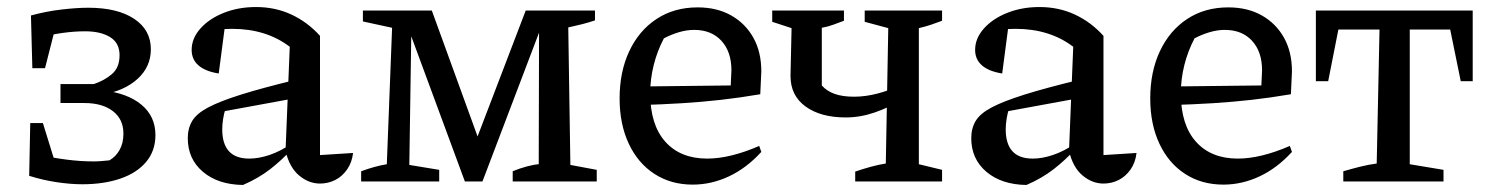

<svg xmlns="http://www.w3.org/2000/svg" viewBox="-20 -516 4234 546"><path d="M214 8Q180 8 140.5 2Q101 -4 63 -16L84 -77Q131 -67 170 -62Q209 -57 246 -57Q258 -57 269 -58Q280 -59 291 -60Q309 -70 320 -89.5Q331 -109 331 -136Q331 -177 301 -200Q271 -223 220 -223H152V-277H247Q277 -287 298.5 -305.5Q320 -324 320 -359Q320 -394 293 -410.5Q266 -427 222 -427Q192 -427 159 -422.5Q126 -418 87 -408L68 -472Q112 -484 155.5 -489Q199 -494 231 -494Q314 -494 361.5 -462.5Q409 -431 409 -376Q409 -326 371 -291.5Q333 -257 270 -247L273 -259Q343 -251 382.5 -218Q422 -185 422 -132Q422 -87 395.5 -55.5Q369 -24 322 -8Q275 8 214 8ZM149 -14 63 -16 66 -166H102ZM72 -322 68 -472 146 -471 108 -322Z M890 6Q858 6 830.5 -17Q803 -40 792 -87L804 -383Q737 -434 640 -434Q621 -434 603 -432Q585 -430 569 -426L621 -452L602 -307Q564 -313 544.5 -330Q525 -347 525 -374Q525 -407 550 -435Q575 -463 616.5 -479.5Q658 -496 708 -496Q763 -496 809 -474.5Q855 -453 890 -414V-75L984 -81Q981 -54 967 -34Q953 -14 933 -4Q913 6 890 6ZM671 10Q600 9 557 -27.5Q514 -64 514 -123Q514 -151 526.5 -172Q539 -193 572 -210.5Q605 -228 665.5 -247Q726 -266 821 -289V-237L592 -195L622 -209Q617 -194 614.5 -178Q612 -162 612 -148Q612 -107 631 -86Q650 -65 689 -65Q716 -65 747 -75.5Q778 -86 812 -109V-94Q782 -61 748.5 -35Q715 -9 671 10Z M1602 -47 1677 -33V0H1438V-29Q1457 -37 1477.5 -42.5Q1498 -48 1512 -49L1513 -456L1525 -455L1352 0H1302L1138 -444L1150 -447L1144 -47L1229 -33V0H1007V-29Q1026 -36 1044 -41Q1062 -46 1080 -49L1095 -437L1012 -455V-486H1208L1349 -98L1327 -99L1475 -486H1672V-458Q1654 -452 1636.5 -447.5Q1619 -443 1596 -438Z M1950 9Q1888 9 1841 -21.5Q1794 -52 1768 -107.5Q1742 -163 1742 -236Q1742 -312 1769.5 -370.5Q1797 -429 1847 -462Q1897 -495 1964 -495Q2019 -495 2059.5 -472Q2100 -449 2122.5 -408.5Q2145 -368 2145 -313L2142 -248Q2083 -238 2029.5 -232Q1976 -226 1920 -222.5Q1864 -219 1796 -217L1797 -270L2058 -273L2060 -316Q2060 -369 2031.5 -400Q2003 -431 1954 -431Q1933 -431 1911 -424.5Q1889 -418 1868 -407Q1849 -371 1839 -331Q1829 -291 1829 -251Q1829 -161 1872 -113Q1915 -65 1991 -65Q2056 -65 2139 -101L2145 -84Q2103 -38 2053 -14.5Q2003 9 1950 9Z M2412 0V-28Q2432 -35 2455.5 -41.5Q2479 -48 2499 -51L2506 -436L2439 -454V-486H2659V-457Q2643 -451 2628.5 -446Q2614 -441 2593 -436V-49L2659 -33V0ZM2385 -182Q2314 -182 2271 -213Q2228 -244 2228 -300L2231 -436L2176 -454V-486H2380V-457Q2364 -451 2349 -445.5Q2334 -440 2317 -437V-273Q2331 -257 2353.5 -249Q2376 -241 2409 -241Q2472 -241 2546 -276L2545 -233Q2508 -210 2467 -196Q2426 -182 2385 -182Z M3118 6Q3086 6 3058.5 -17Q3031 -40 3020 -87L3032 -383Q2965 -434 2868 -434Q2849 -434 2831 -432Q2813 -430 2797 -426L2849 -452L2830 -307Q2792 -313 2772.5 -330Q2753 -347 2753 -374Q2753 -407 2778 -435Q2803 -463 2844.5 -479.5Q2886 -496 2936 -496Q2991 -496 3037 -474.5Q3083 -453 3118 -414V-75L3212 -81Q3209 -54 3195 -34Q3181 -14 3161 -4Q3141 6 3118 6ZM2899 10Q2828 9 2785 -27.5Q2742 -64 2742 -123Q2742 -151 2754.5 -172Q2767 -193 2800 -210.5Q2833 -228 2893.5 -247Q2954 -266 3049 -289V-237L2820 -195L2850 -209Q2845 -194 2842.5 -178Q2840 -162 2840 -148Q2840 -107 2859 -86Q2878 -65 2917 -65Q2944 -65 2975 -75.5Q3006 -86 3040 -109V-94Q3010 -61 2976.5 -35Q2943 -9 2899 10Z M3459 9Q3397 9 3350 -21.5Q3303 -52 3277 -107.5Q3251 -163 3251 -236Q3251 -312 3278.5 -370.5Q3306 -429 3356 -462Q3406 -495 3473 -495Q3528 -495 3568.5 -472Q3609 -449 3631.5 -408.5Q3654 -368 3654 -313L3651 -248Q3592 -238 3538.5 -232Q3485 -226 3429 -222.5Q3373 -219 3305 -217L3306 -270L3567 -273L3569 -316Q3569 -369 3540.5 -400Q3512 -431 3463 -431Q3442 -431 3420 -424.5Q3398 -418 3377 -407Q3358 -371 3348 -331Q3338 -291 3338 -251Q3338 -161 3381 -113Q3424 -65 3500 -65Q3565 -65 3648 -101L3654 -84Q3612 -38 3562 -14.5Q3512 9 3459 9Z M4168 -486V-285H4134L4104 -432H3989V-49L4085 -33V0H3800V-29Q3824 -36 3848 -42Q3872 -48 3895 -51L3903 -432H3786L3757 -285H3722V-486Z"/></svg>

Font: Piazzolla 24pt Medium
Style: Regular
Weight: 500
Designer: Juan Pablo del Peral
Foundry: Huerta Tipografica
Version: Version 2.005